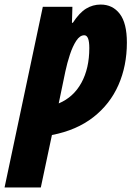

<svg xmlns="http://www.w3.org/2000/svg" viewBox="-83 -583 590 843"><path d="M-63 240.2 105 -553.2H234.9L232.9 -482.9H236.8Q265.6 -527.3 295.2 -545.2Q324.7 -563 358.9 -563Q411.6 -563 442.9 -522.2Q474.1 -481.4 474.1 -396Q474.1 -293.9 437 -209.7Q399.9 -125.5 326.7 -68.4Q253.4 -11.2 145 9.8L96.2 240.2ZM174.8 -128.9Q239.7 -156.2 274.4 -219.5Q309.1 -282.7 309.1 -372.1Q309.1 -428.2 287.1 -428.2Q267.6 -428.2 251.7 -403.8Q235.8 -379.4 223.9 -343Q211.9 -306.6 204.1 -270Z"/></svg>

Font: Open Sans Condensed ExtraBold
Style: Italic
Weight: 800
Width: 3
Italic angle: -12°
Designer: Monotype Design Team
Foundry: Monotype Imaging Inc.
Version: Version 3.003; ttfautohint (v1.8.4)